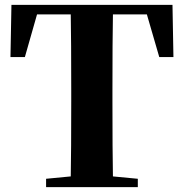

<svg xmlns="http://www.w3.org/2000/svg" viewBox="-20 -767 754 787"><path d="M582 -708H442.9Q440.9 -605 440.9 -395V-352.1Q440.9 -146 442.9 -43.9L544.9 -34.2V0H168.9V-34.2L270 -43.9Q272 -144 272 -351.1V-395Q272 -605 270 -708H131.8L82 -533.2H22.9L26.9 -747.1H687L690.9 -533.2H632.8Z"/></svg>

Font: Noto Serif JP Black
Style: Regular
Weight: 900
Designer: Ryoko NISHIZUKA  (kana & ideographs); Frank Grießhammer (Latin, Greek & Cyrillic); Wenlong ZHANG  (bopomofo); Sandoll Co
Foundry: Adobe Systems Incorporated
Version: Version 1.001;PS 1.001;hotconv 16.6.54;makeotf.lib2.5.65590